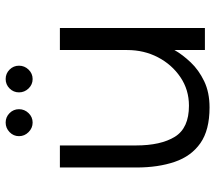

<svg xmlns="http://www.w3.org/2000/svg" viewBox="-60 -666 743 662"><g transform="rotate(-90 311.0 -335.5)"><path d="M140 -500V-238Q140 -152 170 -103.5Q200 -55 277 -55Q332 -55 375.5 -84.5Q419 -114 444 -162Q469 -210 469 -268V-500H545V0H469V-105Q453 -77 426.5 -49Q400 -21 361.5 -2.5Q323 16 271 16Q193 16 148 -15.5Q103 -47 83.5 -104Q64 -161 64 -236V-500ZM219 -594Q200 -594 186 -608Q172 -622 172 -641Q172 -660 186 -673.5Q200 -687 219 -687Q238 -687 251.5 -673.5Q265 -660 265 -641Q265 -622 251.5 -608Q238 -594 219 -594ZM369 -594Q350 -594 336.5 -608Q323 -622 323 -641Q323 -660 336.5 -673.5Q350 -687 369 -687Q388 -687 401.5 -673.5Q415 -660 415 -641Q415 -622 401.5 -608Q388 -594 369 -594Z"/></g></svg>

Font: Nata Sans
Style: Regular
Weight: 400
Designer: Daniel Uzquiano Cruz
Version: Version 1.001